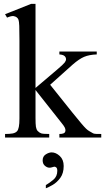

<svg xmlns="http://www.w3.org/2000/svg" viewBox="-20 -715 546 998"><path d="M506.3 0H288.6V-18.6Q314.9 -18.6 318.8 -29.8Q320.3 -33.7 320.3 -37.6Q320.3 -44.4 316.4 -52.5Q312.5 -60.5 301.3 -74.2L164.6 -247.1V-101.1Q164.6 -69.8 166.7 -56.2Q168.9 -42.5 175.3 -34.7Q184.6 -24.9 194.6 -21.7Q204.6 -18.6 235.8 -18.6V0H6.3V-18.6Q29.8 -18.6 44.9 -21.2Q60.1 -23.9 68.4 -32.7Q81.1 -45.9 81.1 -98.1V-505.4Q81.1 -556.6 80.1 -580.3Q79.1 -604 76.2 -612.1Q73.2 -620.1 67.4 -624.5Q61.5 -629.4 50.8 -631.3Q40 -633.3 16.6 -623.5L6.3 -641.1L141.6 -694.8H164.6V-257.8L277.3 -353.5Q309.1 -380.4 316.2 -389.9Q323.2 -399.4 323.2 -406.7Q323.2 -417 315.4 -423.8Q307.6 -430.7 288.6 -432.1V-447.3H482.9V-432.1Q443.4 -430.7 417 -419.4Q391.6 -408.7 357.9 -379.4L240.7 -274.4L357.9 -127.9Q386.7 -92.3 402.6 -73.5Q418.5 -54.7 427.5 -46.1Q436.5 -37.6 444.1 -33.4Q451.7 -29.3 463.9 -22Q468.8 -19.5 479.5 -19Q490.2 -18.6 506.3 -18.6ZM311 147.9Q311 185.5 293.5 209.5Q275.9 233.4 253.9 246.1Q231.9 258.8 218.3 263.7V247.1Q236.8 236.3 257.3 219.2Q277.8 202.1 277.8 173.3Q277.8 159.7 272.5 155.5Q267.1 151.4 264.2 151.4Q259.8 151.4 252 154.1Q244.1 156.7 237.3 156.7Q225.1 156.7 213.4 146.7Q201.7 136.7 201.7 118.7Q201.7 97.7 218 87.4Q234.4 77.1 248.5 77.1Q270.5 77.1 290.8 95.9Q311 114.7 311 147.9Z"/></svg>

Font: BabelStone Roman
Style: Regular
Weight: 400
Designer: Walt Agee, Victor Gaultney, Peter Martin, Debbi Hosken, Becca Hirsbrunner (SIL); Andrew West (BabelStone)
Foundry: BabelStone
Version: Version 16.000